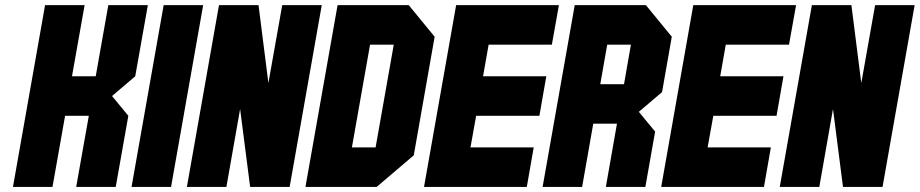

<svg xmlns="http://www.w3.org/2000/svg" viewBox="-20 -739 3636 759"><path d="M187.5 0H31.2L158.2 -718.8H314.5L264.6 -437.5H358.4L408.2 -718.8H564.5L514.6 -437.5L422.9 -359.4L487.3 -281.2L437.5 0H281.2L331.1 -281.2H237.3Z M656.2 0H500L627 -718.8H783.2Z M875 0H718.8L845.7 -718.8H1002L1041 -410.6L1095.7 -718.8H1252L1125 0H968.8L929.2 -308.1Z M1615.7 -125 1468.8 0H1187.5L1314.5 -718.8H1595.7L1698.2 -593.8ZM1464.8 -156.2 1536.6 -562.5H1442.9L1371.1 -156.2Z M2089.8 -156.2 2062.5 0H1656.2L1783.2 -718.8H2189.5L2161.6 -562.5H1911.6L1889.6 -437.5H2139.6L2112.3 -281.2H1862.3L1839.8 -156.2Z M2597.2 -375 2505.4 -296.9 2569.8 -218.8 2531.2 0H2375L2418.9 -250H2325.2L2281.2 0H2125L2252 -718.8H2533.2L2635.7 -593.8ZM2446.8 -406.2 2474.1 -562.5H2380.4L2353 -406.2Z M3027.3 -156.2 3000 0H2593.8L2720.7 -718.8H3127L3099.1 -562.5H2849.1L2827.1 -437.5H3077.1L3049.8 -281.2H2799.8L2777.3 -156.2Z M3218.8 0H3062.5L3189.5 -718.8H3345.7L3384.8 -410.6L3439.5 -718.8H3595.7L3468.8 0H3312.5L3272.9 -308.1Z"/></svg>

Font: Signwood
Style: Italic
Weight: 400
Italic angle: -10°
Designer: GGBotNet
Foundry: GGBotNet
Version: 0.95